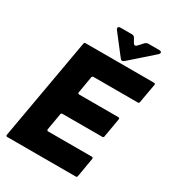

<svg xmlns="http://www.w3.org/2000/svg" viewBox="-223 -1088 1109 1217"><g transform="rotate(30 332.0 -479.5)"><path d="M533 -9Q532 0 522 0H21Q16 0 13.5 -3Q11 -6 12 -11L143 -754Q145 -763 154 -763H655Q660 -763 662.5 -760Q665 -757 664 -752L639 -612Q638 -603 628 -603H304Q295 -603 293 -594L272 -472V-470Q272 -461 281 -461H568Q573 -461 575.5 -458Q578 -455 577 -450L553 -311Q552 -302 542 -302H251Q242 -302 240 -293L219 -171V-169Q219 -160 228 -160H548Q553 -160 555.5 -157Q558 -154 557 -149ZM393 -794 284 -935Q279 -942 279 -947Q279 -952 283.5 -955.5Q288 -959 296 -959H380Q396 -959 403 -945L418 -918Q424 -907 432 -907Q439 -907 445 -914L476 -948Q487 -959 501 -959H580Q588 -959 592.5 -956Q597 -953 597 -948Q597 -942 589 -934L427 -791Q417 -782 409 -782Q402 -782 393 -794Z"/></g></svg>

Font: Open Sauce Two Black Italic
Style: Regular
Weight: 900
Italic angle: -10°
Designer: Alfredo Marco Pradil
Foundry: Creative Sauce Fz LLC
Version: Version 1.477